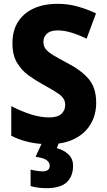

<svg xmlns="http://www.w3.org/2000/svg" viewBox="-20 -744 557 1004"><path d="M483 -207Q483 -144 454 -95Q425 -46 369.5 -18Q314 10 234 10Q126 10 39 -34V-189Q89 -163 140 -146.5Q191 -130 237 -130Q281 -130 301 -148.5Q321 -167 321 -196Q321 -228 291 -250Q261 -272 203 -303Q165 -324 129 -350Q93 -376 69 -416Q45 -456 45 -518Q45 -615 108.5 -669.5Q172 -724 281 -724Q335 -724 384 -710.5Q433 -697 482 -674L433 -542Q388 -563 351.5 -574Q315 -585 280 -585Q244 -585 225.5 -568Q207 -551 207 -525Q207 -503 219 -487.5Q231 -472 257.5 -456Q284 -440 327 -417Q402 -379 442.5 -332.5Q483 -286 483 -207ZM362 123Q362 178 329 209Q296 240 223 240Q198 240 177.5 237Q157 234 140 229V143Q156 147 173 149.5Q190 152 204 152Q220 152 230 145Q240 138 240 123Q240 105 223 93Q206 81 166 76L201 0H289L277 31Q311 39 336.5 62Q362 85 362 123Z"/></svg>

Font: Noto Sans Gujarati SemiCondensed ExtraBold
Style: Regular
Weight: 800
Width: 4
Designer: Jelle Bosma - Monotype Design Team, Universal Thirst
Foundry: Monotype Imaging Inc.
Version: Version 2.106; ttfautohint (v1.8.4.7-5d5b)